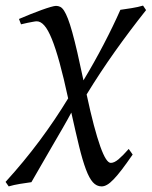

<svg xmlns="http://www.w3.org/2000/svg" viewBox="-58 -478 542 686"><path d="M416 74.2Q394 106 377.7 127.4Q361.3 148.9 348.1 162.6Q335 176.3 324.7 182.1Q314.5 188 305.2 188Q287.1 188 273.9 173.3Q260.7 158.7 248.8 126.7Q236.8 94.7 224.6 44.7Q212.4 -5.4 196.8 -75.7Q183.6 -50.8 165.5 -19.5Q147.5 11.7 127.9 45.2Q108.4 78.6 89.4 111.8Q70.3 145 54.2 172.9Q35.6 175.3 13.4 179Q-8.8 182.6 -26.9 188L-38.1 171.9Q27.3 100.1 83.5 24.7Q139.6 -50.8 185.5 -126.5Q169.4 -201.2 155 -253.4Q140.6 -305.7 127.2 -338.6Q113.8 -371.6 100.6 -386.7Q87.4 -401.9 73.2 -401.9Q68.8 -401.9 59.6 -400.1Q50.3 -398.4 40.8 -396.5Q31.2 -394.5 17.1 -391.1L9.8 -410.2Q30.3 -418.9 51.5 -427.5Q72.8 -436 91.1 -442.6Q109.4 -449.2 123 -453.1Q136.7 -457 142.1 -457Q150.4 -457 157.5 -453.4Q164.6 -449.7 171.1 -439.5Q177.7 -429.2 184.8 -410.9Q191.9 -392.6 200.2 -362.8Q208.5 -333 218.3 -290.8Q228 -248.5 240.2 -190.9Q278.8 -254.9 312.7 -320.1Q346.7 -385.3 372.1 -442.9Q390.1 -445.3 412.6 -449Q435.1 -452.6 453.1 -458L463.9 -441.9Q405.8 -368.7 353 -294.4Q300.3 -220.2 251.5 -140.6Q265.1 -77.1 277.3 -31Q289.6 15.1 300.3 45.2Q311 75.2 320.3 89.6Q329.6 104 337.9 104Q350.1 104 365.5 91.1Q380.9 78.1 401.9 54.2Z"/></svg>

Font: Akkhara
Style: Italic
Weight: 400
Italic angle: -7°
Designer: J. Victor Gaultney
Version: Version 1.00 June 13, 2006, initial release